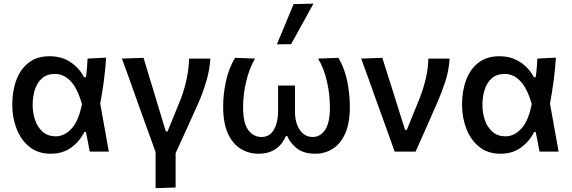

<svg xmlns="http://www.w3.org/2000/svg" viewBox="-20 -810 3054 1026"><path d="M251 11.5Q183 11.5 137.2 -25.5Q91.5 -62.5 68.5 -122.2Q45.5 -182 45.5 -250Q45.5 -324 67.5 -382.8Q89.5 -441.5 133.8 -475.5Q178 -509.5 245 -509.5Q308 -509.5 355.2 -478.8Q402.5 -448 429.5 -397.5H439Q443 -424 445 -449Q447 -474 448 -497L547 -502Q543.5 -441.5 535 -377.8Q526.5 -314 515.5 -256.5L538.5 -128.5Q550 -64 561.5 0H459.5L449.5 -53Q444 -79 439 -105H431Q405 -53.5 359.8 -21Q314.5 11.5 251 11.5ZM278 -81.5Q324.5 -81.5 362.5 -122.8Q400.5 -164 418 -254Q392.5 -341.5 355.8 -378.2Q319 -415 274.5 -415Q232.5 -415 206 -392.8Q179.5 -370.5 167 -332.8Q154.5 -295 154.5 -249Q154.5 -206 167.8 -167.8Q181 -129.5 208.5 -105.5Q236 -81.5 278 -81.5Z M811.5 195.5V3Q794.5 -44.5 777 -93.2Q759.5 -142 742.5 -188L711 -276Q691.5 -331 671.5 -387Q651 -443 631.5 -497L747 -501Q766 -438.5 788.5 -364.2Q811 -290 831 -223.5L866 -108H875.5Q894.5 -154 912.5 -198.5Q930.5 -243 949 -288.5Q988 -397.5 990.5 -497H1104Q1100.5 -437 1082.2 -375Q1064 -313 1039 -257Q1009.5 -190.5 979 -124Q948 -57.5 918.5 8.5V192Z M1361 11.5Q1309.5 11.5 1266.8 -14.5Q1224 -40.5 1198.2 -96Q1172.5 -151.5 1172.5 -240.5Q1172.5 -309 1188 -378.2Q1203.5 -447.5 1236 -501L1343 -497Q1312.5 -446 1295.8 -376Q1279 -306 1279 -237Q1279 -152.5 1306.5 -115.2Q1334 -78 1378.5 -78Q1421 -78 1443.5 -117.2Q1466 -156.5 1466 -216.5V-353H1556.5V-210.5Q1556.5 -154 1582 -116Q1607.5 -78 1651 -78Q1691.5 -78 1717.2 -115.8Q1743 -153.5 1743 -237Q1743 -304.5 1727 -375.2Q1711 -446 1679.5 -497L1788.5 -501Q1820.5 -447.5 1835 -378.2Q1849.5 -309 1849.5 -240.5Q1849.5 -151.5 1824.5 -96Q1799.5 -40.5 1757.5 -14.5Q1715.5 11.5 1665 11.5Q1602 11.5 1565.2 -18.2Q1528.5 -48 1515.5 -82.5H1507Q1498.5 -60.5 1480.8 -38.8Q1463 -17 1433.5 -2.8Q1404 11.5 1361 11.5ZM1459.5 -573Q1504 -679.5 1549 -788L1655 -790.5Q1624.5 -735 1595 -681.5Q1565 -627.5 1535.5 -574Z M2089 0Q2072.5 -47 2055 -95Q2037.5 -142.5 2021.5 -188L1989.5 -276.5Q1970 -331 1950 -387Q1929.5 -443 1910 -497L2023 -501Q2043.5 -437.5 2069 -356.2Q2094.5 -275 2117.5 -201.5L2144.5 -116H2154L2225.5 -292.5Q2245.5 -346.5 2256.8 -396.2Q2268 -446 2269 -497H2382.5Q2379 -434.5 2359.8 -375Q2340.5 -315.5 2316 -260Q2287 -195 2258.5 -129.5Q2229.5 -64 2201 0Z M2654.5 11.5Q2586.5 11.5 2540.8 -25.5Q2495 -62.5 2472 -122.2Q2449 -182 2449 -250Q2449 -324 2471 -382.8Q2493 -441.5 2537.2 -475.5Q2581.5 -509.5 2648.5 -509.5Q2711.5 -509.5 2758.8 -478.8Q2806 -448 2833 -397.5H2842.5Q2846.5 -424 2848.5 -449Q2850.5 -474 2851.5 -497L2950.5 -502Q2947 -441.5 2938.5 -377.8Q2930 -314 2919 -256.5L2942 -128.5Q2953.5 -64 2965 0H2863L2853 -53Q2847.5 -79 2842.5 -105H2834.5Q2808.5 -53.5 2763.2 -21Q2718 11.5 2654.5 11.5ZM2681.5 -81.5Q2728 -81.5 2766 -122.8Q2804 -164 2821.5 -254Q2796 -341.5 2759.2 -378.2Q2722.5 -415 2678 -415Q2636 -415 2609.5 -392.8Q2583 -370.5 2570.5 -332.8Q2558 -295 2558 -249Q2558 -206 2571.2 -167.8Q2584.5 -129.5 2612 -105.5Q2639.5 -81.5 2681.5 -81.5Z"/></svg>

Font: Heraclito Medium
Style: Regular
Weight: 500
Designer: Kostas Bartsokas (font) & Cristiano Sobral (main changes)
Foundry: Kostas Bartsokas (font) & Cristiano Sobral (main changes)
Version: Version 1.00;July 8, 2020;FontCreator 13.0.0.2655 64-bit